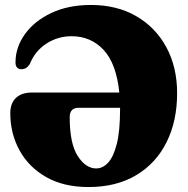

<svg xmlns="http://www.w3.org/2000/svg" viewBox="-20 -737 759 774"><path d="M21.5 -281Q21.5 -320.5 44.2 -342.2Q67 -364 109 -364H461Q449 -481 397.5 -536Q346 -591 268.5 -591Q213.5 -591 167.5 -561.5Q121.5 -532 100.5 -479.5Q90.5 -464.5 81 -460.8Q71.5 -457 63 -458Q54.5 -459 48.5 -465.2Q42.5 -471.5 42.5 -485.5Q42.5 -546 80.2 -599Q118 -652 186.5 -684.5Q255 -717 346.5 -717Q451 -717 529 -672Q607 -627 650.5 -546.8Q694 -466.5 694 -361.5Q694 -249 651.5 -163.8Q609 -78.5 529 -30.8Q449 17 336.5 17Q237 17 166.5 -23Q96 -63 58.8 -130.8Q21.5 -198.5 21.5 -281ZM368 -58Q394 -58 415.8 -81.2Q437.5 -104.5 450.8 -156.8Q464 -209 464 -296Q464 -299.5 464 -302.5H297Q261 -302.5 261 -264.5Q261 -158.5 293.2 -108.2Q325.5 -58 368 -58Z"/></svg>

Font: Fraunces 72pt S050 Black
Style: Regular
Weight: 900
Version: Version 1.000; ttfautohint (v1.8.3)